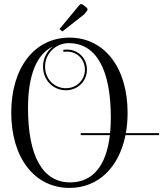

<svg xmlns="http://www.w3.org/2000/svg" viewBox="-20 -911 798 939"><path d="M387 -887C384 -889 381 -891 378 -891C374 -891 371 -889 368 -886L271 -769L285 -757L392 -841L404 -856C406 -859 408 -861 408 -864C408 -868 407 -871 403 -874ZM315.9 -700C449.9 -700 522 -572.6 522 -336C522 -309 520.8 -283.7 518.4 -260H375V-250H517.4C499.8 -99.2 433 -19 323 -19C189.1 -19 117 -146.4 117 -383C117 -543.5 159.2 -646.2 239 -683.9C209.2 -660.9 190.4 -625 190.4 -585.8C190.4 -519.3 239.4 -469.6 302.5 -469.6C361.1 -469.6 405.2 -514.8 405.2 -570.2C405.2 -628 361 -668.6 307.2 -668.6C299.2 -668.6 293.5 -667.7 289.1 -666.9L290.9 -657.1C294.9 -657.8 300 -658.6 307.2 -658.6C355.8 -658.6 395.2 -622.5 395.2 -570.2C395.2 -520.4 355.7 -479.6 302.5 -479.6C245.1 -479.6 200.4 -524.5 200.4 -585.8C200.4 -647.3 251 -700 315.9 -700ZM320 -727C149 -727 35 -580.2 35 -360C35 -139.2 149 8 320 8C460.2 8 562 -91.7 593.6 -250H758V-260H595.5C601.1 -291.2 604 -324.7 604 -360C604 -580.2 490.4 -727 320 -727Z"/></svg>

Font: FoglihtenNo04
Style: Regular
Weight: 500
Designer: gluk (gluksza@wp.pl)
Foundry: gluk (gluksza@wp.pl)
Version: Version 0.70